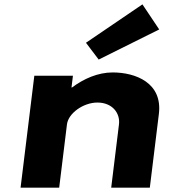

<svg xmlns="http://www.w3.org/2000/svg" viewBox="-20 -860 781 880"><path d="M374 -664 432.3 -587 709.7 -725 632.8 -840ZM251.3 0H74.3L137.3 -513H314.3L307.7 -459H310.1C363.4 -499 428.7 -528 496.4 -528C600.5 -528 725.7 -481 708.2 -338L666.7 0H489.7L525.3 -290C531.6 -341 495.2 -390 426.3 -390C362.1 -390 293.2 -341 286.9 -290Z"/></svg>

Font: Hussar
Style: BdSuprExtOblOne
Weight: 700
Foundry: Cannot Into Space Fonts
Version: Version 2.00